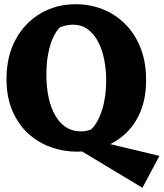

<svg xmlns="http://www.w3.org/2000/svg" viewBox="-20 -702 779 914"><path d="M658 192 344 3 379 -46 739 40ZM347.8 20Q281.5 20 221.2 -1.8Q161 -23.5 113.5 -67.1Q66 -110.8 38.5 -175.5Q11 -240.2 11 -326.2Q11 -435 55 -515Q99 -595 173.8 -638.5Q248.5 -682 340.5 -682Q407.8 -682 468.1 -658.2Q528.5 -634.5 575.1 -588.4Q621.8 -542.2 648.6 -475.1Q675.5 -408 675.5 -321.5Q675.5 -235.5 648.9 -171.2Q622.2 -107 576.1 -64.8Q530 -22.5 471.1 -1.2Q412.2 20 347.8 20ZM365.8 -76.5Q380 -76.5 391.1 -79Q402.2 -81.5 412.8 -85Q445.5 -115 465.5 -177.6Q485.5 -240.2 485.5 -318.8Q485.5 -370 476.2 -417.4Q467 -464.8 447.5 -502.4Q428 -540 398.5 -562.2Q369 -584.5 327.8 -584.5Q312.5 -584.5 296.4 -581.2Q280.2 -578 265.5 -572Q247.5 -554.8 232.6 -522.6Q217.8 -490.5 209.2 -445.6Q200.8 -400.8 200.8 -346.2Q200.8 -287.2 211.5 -237.8Q222.2 -188.2 243.2 -151.9Q264.2 -115.5 294.8 -96Q325.2 -76.5 365.8 -76.5Z"/></svg>

Font: Eczar
Style: Regular
Weight: 400
Designer: Vaibhav Singh
Foundry: Rosetta Type Foundry
Version: Version 2.000